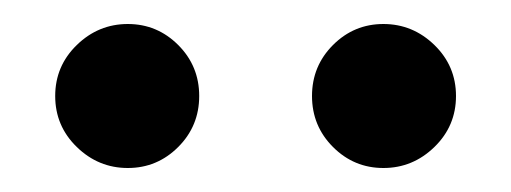

<svg xmlns="http://www.w3.org/2000/svg" viewBox="-20 -748 426 160"><path d="M44 -625.5Q26 -643 26 -668Q26 -693 44 -710.5Q62 -728 86.5 -728Q111 -728 128.5 -710.5Q146 -693 146 -668Q146 -643 128.5 -625.5Q111 -608 86.5 -608Q62 -608 44 -625.5ZM342 -710.5Q360 -693 360 -668Q360 -643 342 -625.5Q324 -608 299.5 -608Q275 -608 257.5 -625.5Q240 -643 240 -668Q240 -693 257.5 -710.5Q275 -728 299.5 -728Q324 -728 342 -710.5Z"/></svg>

Font: Voces
Style: Regular
Weight: 400
Designer: Ana Paula Megda, Pablo Ugerman
Foundry: Ana Paula Megda, Pablo Ugerman
Version: Version 1.003